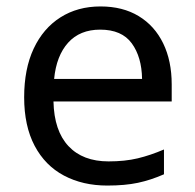

<svg xmlns="http://www.w3.org/2000/svg" viewBox="-20 -566 604 596"><path d="M292 -546Q361 -546 410.5 -516Q460 -486 486.5 -431.5Q513 -377 513 -304V-251H146Q148 -160 192.5 -112.5Q237 -65 317 -65Q368 -65 407.5 -74.5Q447 -84 489 -102V-25Q448 -7 408 1.5Q368 10 313 10Q237 10 178.5 -21Q120 -52 87.5 -113.5Q55 -175 55 -264Q55 -352 84.5 -415Q114 -478 167.5 -512Q221 -546 292 -546ZM291 -474Q228 -474 191.5 -433.5Q155 -393 148 -321H421Q420 -389 389 -431.5Q358 -474 291 -474Z"/></svg>

Font: Noto Sans Nushu
Style: Regular
Weight: 400
Designer: Lisa Huang
Foundry: Lisa Huang
Version: Version 1.003; ttfautohint (v1.8.4.7-5d5b)